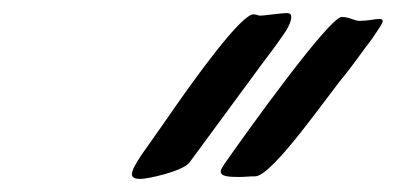

<svg xmlns="http://www.w3.org/2000/svg" viewBox="-20 -718 606 294"><path d="M550 -659C560 -674 566 -682 566 -686C566 -688 564 -689 561 -689C555 -689 542 -686 531 -686C522 -686 516 -692 503 -692C484 -691 362 -522 323 -466C320 -461 318 -458 318 -455C318 -448 330 -447 346 -447C354 -447 362 -448 371 -448C398 -449 484 -575 508 -603C524 -623 536 -641 550 -659ZM414 -665C422 -676 426 -686 426 -692C426 -696 424 -698 419 -698C411 -698 384 -694 378 -694C376 -694 373 -696 368 -696C349 -696 278 -598 232 -531C206 -493 182 -464 182 -451C182 -446 187 -444 195 -444C207 -444 260 -456 270 -469L373 -609C386 -627 402 -647 414 -665Z"/></svg>

Font: Oregano
Style: Italic
Weight: 400
Italic angle: -12°
Designer: Astigmatic (AOETI)
Foundry: Astigmatic (AOETI)
Version: Version 1.000